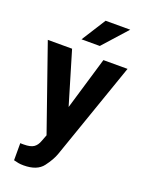

<svg xmlns="http://www.w3.org/2000/svg" viewBox="-175 -832 852 1128"><g transform="rotate(20 251.0 -268.5)"><path d="M210.4 -60.1 349.6 -528.3H500.5L289.1 79.1Q275.4 119.1 239.7 166.3Q204.1 213.4 120.1 213.4Q100.6 213.4 87.4 210.9Q74.2 208.5 57.6 204.1V97.2Q62.5 97.7 68.4 97.7Q74.2 97.7 79.6 97.7Q121.1 97.7 141.1 84.2Q161.1 70.8 171.4 41.5ZM153.8 -528.3 266.6 -149.9 287.1 4.9 191.4 14.2 2 -528.3ZM187 -599.1 282.7 -750H436.5L301.3 -599.1Z"/></g></svg>

Font: RobotoDEMO
Style: Regular
Weight: 400
Designer: Christian Robertson
Foundry: Google
Version: Version 2.136